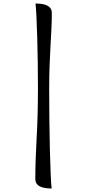

<svg xmlns="http://www.w3.org/2000/svg" viewBox="-20 -887 496 1093"><path d="M181 133Q181 32 188.5 -100Q196 -232 196 -383Q196 -453 195 -528Q194 -603 192 -671.5Q190 -740 187.5 -792Q185 -844 182 -867Q275 -867 275 -814Q275 -764 272.5 -719Q270 -674 267.5 -625.5Q265 -577 262.5 -518.5Q260 -460 260 -383Q260 -295 261 -204Q262 -113 264 -33Q266 47 268.5 105Q271 163 274 186Q181 186 181 133Z"/></svg>

Font: Merienda Light
Style: Regular
Weight: 300
Designer: Eduardo Rodriguez Tunni
Foundry: Eduardo Rodriguez Tunni
Version: Version 2.001; ttfautohint (v1.8.4.7-5d5b)